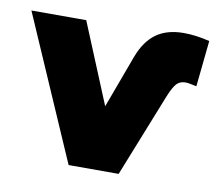

<svg xmlns="http://www.w3.org/2000/svg" viewBox="-67 -636 812 714"><g transform="rotate(10 338.5 -279.0)"><path d="M572 -558Q618 -558 670 -545L652 -371Q622 -378 610 -378Q589 -378 576.5 -364.5Q564 -351 549 -314L424 0H235L-1 -542H206L331 -239L405 -439Q428 -500 468.5 -529Q509 -558 572 -558Z"/></g></svg>

Font: Montserrat Alternates ExtraBold
Style: Regular
Weight: 800
Designer: Julieta Ulanovsky
Foundry: Julieta Ulanovsky
Version: Version 7.200